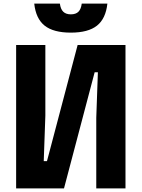

<svg xmlns="http://www.w3.org/2000/svg" viewBox="-20 -1051 790 1071"><path d="M680 0H517V-394L526 -648H508L337 0H70V-800H233V-406L224 -152H242L413 -800H680ZM314 -1031Q318 -1000 333 -985.5Q348 -971 375 -971Q403 -971 417.5 -985.5Q432 -1000 436 -1031H579Q570 -947 521 -908Q472 -869 375 -869Q278 -869 229 -908Q180 -947 171 -1031Z"/></svg>

Font: Martian Mono SemiExpanded
Style: Bold
Weight: 700
Width: 6
Designer: Roman Shamin
Foundry: Evil Martians
Version: Version 1.000